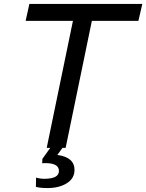

<svg xmlns="http://www.w3.org/2000/svg" viewBox="-20 -750 742 974"><path d="M702 -730 682 -644H446L313 0H297L271 36Q358 48 358 112Q358 155 319 179.5Q280 204 221 204Q185 204 162 198L163 151Q183 157 205 157Q279 157 279 117Q279 73 194 78L195 56L235 0H217L350 -644H110L129 -730Z"/></svg>

Font: Nacelle
Style: Italic
Weight: 400
Italic angle: -12°
Designer: Sora Sagano
Foundry: Sora Sagano
Version: Version 1.000;FEAKit 1.0